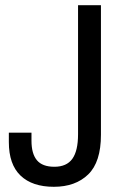

<svg xmlns="http://www.w3.org/2000/svg" viewBox="-20 -706 471 738"><path d="M187 12Q104 12 59 -31Q14 -74 14 -160V-196H101V-165Q101 -115 122 -90Q143 -65 189 -65Q236 -65 258 -95.5Q280 -126 280 -190V-686H368V-188Q368 -83 319 -35.5Q270 12 187 12Z"/></svg>

Font: Archivo Condensed
Style: Regular
Weight: 400
Width: 3
Designer: Hector Gatti
Foundry: Omnibus-Type
Version: Version 2.001; ttfautohint (v1.8.3)